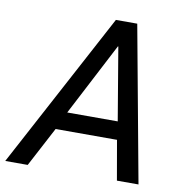

<svg xmlns="http://www.w3.org/2000/svg" viewBox="-108 -775 816 850"><g transform="rotate(10 300.0 -350.0)"><path d="M345 -700H441L570 0H473L442 -178H166L72 0H-29ZM431 -259 376 -586H374L204 -259Z"/></g></svg>

Font: Chakra Petch Medium
Style: Italic
Weight: 500
Italic angle: -10°
Designer: Katatrad Aksorn Co.,Ltd.
Foundry: Cadson Demak Co.,Ltd.
Version: Version 1.000; ttfautohint (v1.6)